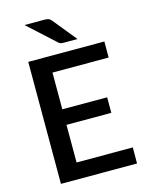

<svg xmlns="http://www.w3.org/2000/svg" viewBox="-135 -1012 846 1095"><g transform="rotate(-15 288.0 -464.5)"><path d="M203.1 -94.7H535.2L534.7 0H85.4V-720.2H534.7V-625.5H203.1V-408.7H467.8V-316.9H203.1ZM119.1 -928.7H232.4Q244.1 -928.7 248.5 -928.2Q255.9 -927.2 260.7 -925.3Q266.6 -922.9 270 -919.9Q272.9 -917.5 279.3 -910.2L390.6 -773.4H313Q299.8 -773.4 293 -774.9Q285.2 -776.4 276.9 -784.7Z"/></g></svg>

Font: Lato-SemiBold
Style: Regular
Weight: 500
Designer: Lukasz Dziedzic with Adam Twardoch and Botio Nikoltchev
Foundry: tyPoland Lukasz Dziedzic
Version: ""